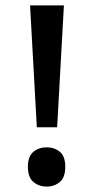

<svg xmlns="http://www.w3.org/2000/svg" viewBox="-20 -677 346 709"><path d="M191 -207H116L91 -657H216ZM83 -61Q83 -100 103.5 -116.5Q124 -133 152 -133Q181 -133 201 -116.5Q221 -100 221 -61Q221 -22 201 -5Q181 12 152 12Q124 12 103.5 -5Q83 -22 83 -61Z"/></svg>

Font: Noto Sans Telugu Medium
Style: Regular
Weight: 500
Designer: Jelle Bosma - Monotype Design Team
Foundry: Monotype Imaging Inc.
Version: Version 2.005; ttfautohint (v1.8.4.7-5d5b)